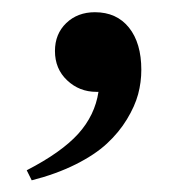

<svg xmlns="http://www.w3.org/2000/svg" viewBox="-20 -135 317 319"><path d="M32.7 164.6 24.4 147.9Q82 118.2 109.9 87.4Q137.7 56.6 143.6 17.6H140.1Q111.8 17.6 91.6 -1.5Q71.3 -20.5 71.3 -50.3Q71.3 -78.6 90.1 -96.7Q108.9 -114.7 137.7 -114.7Q173.8 -114.7 194.3 -89.1Q214.8 -63.5 214.8 -19Q214.8 1.5 209.5 21.5Q204.1 41.5 190.9 63.2Q177.7 85 157.7 103.5Q137.7 122.1 105.5 138.2Q73.2 154.3 32.7 164.6Z"/></svg>

Font: Elstob 8pt Medium
Style: Regular
Weight: 500
Designer: Peter S. Baker
Version: Version 1.015